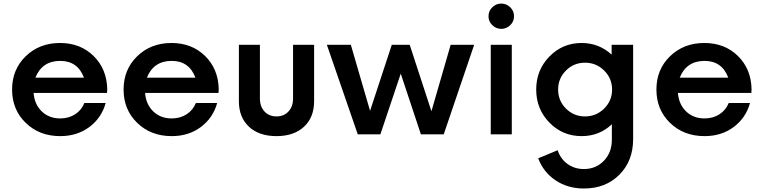

<svg xmlns="http://www.w3.org/2000/svg" viewBox="-20 -750 4260 1072"><path d="M578.8 -252.5 577.5 -231.2H167.5Q172.5 -167.5 213.1 -128.1Q253.8 -88.8 316.2 -88.8Q363.8 -88.8 399.4 -111.9Q435 -135 451.2 -175H570Q547.5 -92.5 479.4 -41.2Q411.2 10 316.2 10Q200 10 123.8 -63.8Q47.5 -137.5 47.5 -250Q47.5 -362.5 123.8 -436.2Q200 -510 315 -510Q428.8 -510 502.5 -437.5Q576.2 -365 578.8 -252.5ZM316.2 -410Q215 -410 177.5 -316.2H448.8Q413.8 -410 316.2 -410Z M1201.2 -252.5 1200 -231.2H790Q795 -167.5 835.6 -128.1Q876.2 -88.8 938.8 -88.8Q986.2 -88.8 1021.9 -111.9Q1057.5 -135 1073.8 -175H1192.5Q1170 -92.5 1101.9 -41.2Q1033.8 10 938.8 10Q822.5 10 746.2 -63.8Q670 -137.5 670 -250Q670 -362.5 746.2 -436.2Q822.5 -510 937.5 -510Q1051.2 -510 1125 -437.5Q1198.8 -365 1201.2 -252.5ZM938.8 -410Q837.5 -410 800 -316.2H1071.2Q1036.2 -410 938.8 -410Z M1313.8 -185V-500H1431.2V-200Q1431.2 -155 1456.9 -127.5Q1482.5 -100 1523.8 -100Q1565 -100 1590.6 -127.5Q1616.2 -155 1616.2 -200V-500H1733.8V-185Q1733.8 -95 1677.5 -42.5Q1621.2 10 1523.8 10Q1426.2 10 1370 -42.5Q1313.8 -95 1313.8 -185Z M2496.2 -500H2627.5L2457.5 0H2330L2217.5 -338.8L2103.8 0H1977.5L1805 -500H1938.8L2046.2 -131.2L2167.5 -500H2267.5L2388.8 -128.8Z M2707.5 -658.8Q2707.5 -688.8 2728.8 -709.4Q2750 -730 2778.8 -730Q2807.5 -730 2828.8 -709.4Q2850 -688.8 2850 -658.8Q2850 -630 2828.8 -609.4Q2807.5 -588.8 2778.8 -588.8Q2750 -588.8 2728.8 -609.4Q2707.5 -630 2707.5 -658.8ZM2720 0V-500H2837.5V0Z M3395 -500H3515V26.2Q3515 148.8 3438.1 225.6Q3361.2 302.5 3240 302.5Q3150 302.5 3081.9 256.9Q3013.8 211.2 2985 133.8L3093.8 88.8Q3108.8 136.2 3148.1 165Q3187.5 193.8 3240 193.8Q3307.5 193.8 3351.9 147.5Q3396.2 101.2 3396.2 30V-56.2Q3326.2 10 3227.5 10Q3121.2 10 3047.5 -65.6Q2973.8 -141.2 2973.8 -250Q2973.8 -358.8 3047.5 -434.4Q3121.2 -510 3227.5 -510Q3323.8 -510 3395 -445ZM3140 -143.8Q3183.8 -100 3246.2 -100Q3308.8 -100 3353.1 -143.8Q3397.5 -187.5 3397.5 -250Q3397.5 -312.5 3353.1 -356.2Q3308.8 -400 3246.2 -400Q3183.8 -400 3140 -356.2Q3096.2 -312.5 3096.2 -250Q3096.2 -187.5 3140 -143.8Z M4176.2 -252.5 4175 -231.2H3765Q3770 -167.5 3810.6 -128.1Q3851.2 -88.8 3913.8 -88.8Q3961.2 -88.8 3996.9 -111.9Q4032.5 -135 4048.8 -175H4167.5Q4145 -92.5 4076.9 -41.2Q4008.8 10 3913.8 10Q3797.5 10 3721.2 -63.8Q3645 -137.5 3645 -250Q3645 -362.5 3721.2 -436.2Q3797.5 -510 3912.5 -510Q4026.2 -510 4100 -437.5Q4173.8 -365 4176.2 -252.5ZM3913.8 -410Q3812.5 -410 3775 -316.2H4046.2Q4011.2 -410 3913.8 -410Z"/></svg>

Font: Now Medium
Style: Regular
Weight: 500
Designer: Alfredo Marco Pradil
Foundry: Alfredo Marco Pradil
Version: Version 1.002;PS 001.002;hotconv 1.0.88;makeotf.lib2.5.64775